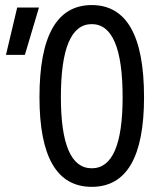

<svg xmlns="http://www.w3.org/2000/svg" viewBox="-20 -723 626 753"><path d="M339.8 9.8Q134.8 9.8 134.8 -341.8Q134.8 -703.1 339.8 -703.1Q544.9 -703.1 544.9 -341.8Q544.9 9.8 339.8 9.8ZM339.8 -63Q460.9 -63 460.9 -341.8Q460.9 -628.4 339.8 -628.4Q218.8 -628.4 218.8 -341.8Q218.8 -63 339.8 -63ZM3.4 -507.8 47.4 -693.4H132.8L77.6 -507.8Z"/></svg>

Font: CaskaydiaMono NF SemiLight
Style: Regular
Weight: 350
Designer: Aaron Bell
Foundry: Saja Typeworks
Version: Version 2111.001; ttfautohint (v1.8.4);Nerd Fonts 3.1.1